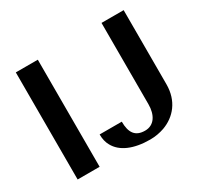

<svg xmlns="http://www.w3.org/2000/svg" viewBox="-151 -903 1151 1104"><g transform="rotate(-30 425.0 -350.5)"><path d="M73 0H219V-711H73ZM312 -161C312 -131 318 -106 330 -85C363 -24 440 10 550 10C584 10 615 4 644 -6C727 -36 789 -108 789 -219V-711H642V-171C642 -101 611 -49 550 -49C485 -49 459 -88 459 -161Z"/></g></svg>

Font: Aerodynamic
Style: Regular
Weight: 500
Designer: Google
Version: Version 2.000980; 2014